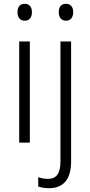

<svg xmlns="http://www.w3.org/2000/svg" viewBox="-20 -750 476 1010"><path d="M110 -730C85 -730 72 -713 72 -686C72 -658 86 -641 110 -641C134 -641 148 -658 148 -686C148 -713 135 -730 110 -730ZM289 -686C289 -658 303 -641 327 -641C351 -641 365 -658 365 -686C365 -713 352 -730 327 -730C302 -730 289 -713 289 -686ZM137 -532H81V0H137ZM239 240C311 240 354 195 354 101V-532H298V100C298 163 276 191 233 191C214 191 197 188 181 182V231C196 236 214 240 239 240Z"/></svg>

Font: Noto Sans Malayalam SemiCondensed Light
Style: Regular
Weight: 300
Width: 4
Designer: Jelle Bosma - Monotype Design Team
Foundry: Monotype Imaging Inc.
Version: Version 2.104